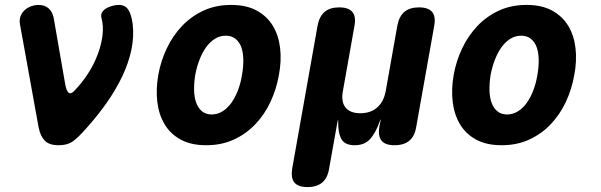

<svg xmlns="http://www.w3.org/2000/svg" viewBox="-20 -580 2440 780"><path d="M137 -62 61 -482Q58 -501 64 -515.5Q70 -530 81.5 -540Q93 -550 107.5 -555Q122 -560 135 -560Q162 -560 177.5 -546Q193 -532 198 -508L244 -243Q249 -212 258 -204Q267 -196 281 -210Q313 -243 337.5 -281Q362 -319 377 -359Q392 -399 396.5 -437Q401 -475 392 -508Q389 -520 394.5 -529.5Q400 -539 410.5 -545.5Q421 -552 435.5 -556Q450 -560 463 -560Q489 -560 501.5 -540Q514 -520 519 -482Q525 -430 513.5 -376.5Q502 -323 476.5 -269.5Q451 -216 413.5 -162.5Q376 -109 329 -57Q302 -26 279 -8Q256 10 218 10Q180 10 162 -8.5Q144 -27 137 -62Z M818 10Q756 10 714 -13Q672 -36 648.5 -75.5Q625 -115 619 -166.5Q613 -218 623 -275Q633 -332 657.5 -383.5Q682 -435 719.5 -474.5Q757 -514 807 -537Q857 -560 919 -560Q981 -560 1023 -537Q1065 -514 1088.5 -475Q1112 -436 1118 -384.5Q1124 -333 1113 -275Q1103 -218 1079 -166.5Q1055 -115 1017.5 -75.5Q980 -36 930 -13Q880 10 818 10ZM840 -115Q864 -115 884.5 -128Q905 -141 920.5 -163Q936 -185 947 -214Q958 -243 963 -275Q969 -308 968.5 -337Q968 -366 960.5 -387.5Q953 -409 937 -422Q921 -435 897 -435Q873 -435 852.5 -422Q832 -409 816.5 -387Q801 -365 790 -336Q779 -307 773 -275Q768 -243 768.5 -214Q769 -185 777 -163Q785 -141 800.5 -128Q816 -115 840 -115Z M1229 180Q1191 180 1176 161.5Q1161 143 1167 105L1270 -475Q1277 -513 1298.5 -531.5Q1320 -550 1358 -550Q1396 -550 1411.5 -531.5Q1427 -513 1420 -475L1373 -210Q1365 -167 1383.5 -143.5Q1402 -120 1444 -120Q1486 -120 1512.5 -143.5Q1539 -167 1547 -210L1594 -475Q1601 -513 1622.5 -531.5Q1644 -550 1682 -550Q1720 -550 1735.5 -531.5Q1751 -513 1744 -475L1671 -65Q1665 -27 1643 -8.5Q1621 10 1583 10Q1545 10 1530 -8.5Q1515 -27 1521 -65L1525 -85Q1527 -95 1526 -95Q1526 -95 1526 -95Q1525 -95 1522 -85Q1506 -40 1483.5 -15Q1461 10 1421 10Q1381 10 1367 -15Q1353 -40 1354 -85Q1354 -95 1353.5 -95Q1353 -95 1351 -85L1317 105Q1311 143 1289 161.5Q1267 180 1229 180Z M2018 10Q1956 10 1914 -13Q1872 -36 1848.5 -75.5Q1825 -115 1819 -166.5Q1813 -218 1823 -275Q1833 -332 1857.5 -383.5Q1882 -435 1919.5 -474.5Q1957 -514 2007 -537Q2057 -560 2119 -560Q2181 -560 2223 -537Q2265 -514 2288.5 -475Q2312 -436 2318 -384.5Q2324 -333 2313 -275Q2303 -218 2279 -166.5Q2255 -115 2217.5 -75.5Q2180 -36 2130 -13Q2080 10 2018 10ZM2040 -115Q2064 -115 2084.5 -128Q2105 -141 2120.5 -163Q2136 -185 2147 -214Q2158 -243 2163 -275Q2169 -308 2168.5 -337Q2168 -366 2160.5 -387.5Q2153 -409 2137 -422Q2121 -435 2097 -435Q2073 -435 2052.5 -422Q2032 -409 2016.5 -387Q2001 -365 1990 -336Q1979 -307 1973 -275Q1968 -243 1968.5 -214Q1969 -185 1977 -163Q1985 -141 2000.5 -128Q2016 -115 2040 -115Z"/></svg>

Font: Maple Mono NL ExtraBold
Style: Italic
Weight: 800
Italic angle: -10°
Monospace: yes
Designer: subframe7536
Version: Version 7.000